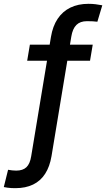

<svg xmlns="http://www.w3.org/2000/svg" viewBox="-103 -774 558 1010"><path d="M384.8 -539.1 370.6 -454.6H40L54.2 -539.1ZM-21.5 215.8Q-32.7 215.8 -43 215.3Q-53.2 214.8 -63 213.4Q-72.8 211.9 -83 210L-60.5 119.1Q-51.8 121.1 -38.8 122.3Q-25.9 123.5 -17.6 123.5Q17.1 123.5 35.9 105.7Q54.7 87.9 61 48.3L165 -579.6Q174.3 -636.2 200.2 -675Q226.1 -713.9 267.1 -733.9Q308.1 -753.9 362.3 -753.9Q382.3 -753.9 399.9 -751.7Q417.5 -749.5 435.1 -746.1L409.2 -659.7Q400.4 -661.1 384.8 -661.9Q369.1 -662.6 354.5 -662.6Q318.8 -662.6 298.8 -642.8Q278.8 -623 272 -581.1L168 47.4Q158.7 102.5 134.5 140.1Q110.4 177.7 71 196.8Q31.7 215.8 -21.5 215.8Z"/></svg>

Font: Inter 18pt Medium
Style: Italic
Weight: 500
Italic angle: -9.3988°
Designer: Rasmus Andersson
Foundry: rsms
Version: Version 4.001;git-66647c0bb